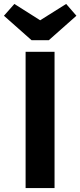

<svg xmlns="http://www.w3.org/2000/svg" viewBox="-57 -955 408 975"><path d="M279 -935 331 -875 191 -751H103L-37 -875L16 -935L147 -852ZM220 -692V0H73V-692Z"/></svg>

Font: FiraGO SemiBold
Style: Regular
Weight: 600
Designer: bBox Type
Foundry: bBox Type GmbH
Version: Version 1.001;PS 001.001;hotconv 1.0.88;makeotf.lib2.5.64775